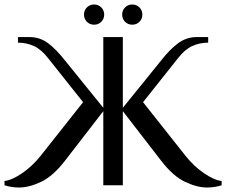

<svg xmlns="http://www.w3.org/2000/svg" viewBox="-29 -825 1007 855"><path d="M-9 0V-19Q25 -23 70 -54Q115 -85 151 -130L341 -370L186 -565Q155 -605 122 -620Q89 -635 51 -635V-660H101Q148 -660 184 -633.5Q220 -607 261 -555L431 -345V-660H518V-345L688 -555Q726 -604 763.5 -632Q801 -660 848 -660H898V-635Q860 -635 827 -620Q794 -605 763 -565L608 -370L798 -130Q834 -85 879 -54Q924 -23 958 -19V0Q928 10 893 10Q848 10 794.5 -15.5Q741 -41 688 -110L518 -330V0H431V-330L261 -110Q208 -41 154.5 -15.5Q101 10 56 10Q21 10 -9 0ZM345 -760Q345 -779 358 -792Q371 -805 390 -805Q409 -805 422 -792Q435 -779 435 -760Q435 -741 422 -728Q409 -715 390 -715Q371 -715 358 -728Q345 -741 345 -760ZM515 -760Q515 -779 528 -792Q541 -805 560 -805Q579 -805 592 -792Q605 -779 605 -760Q605 -741 592 -728Q579 -715 560 -715Q541 -715 528 -728Q515 -741 515 -760Z"/></svg>

Font: Philosopher
Style: Regular
Weight: 400
Designer: Jovanny Lemonad
Foundry: Jovanny Lemonad
Version: Version 2.000